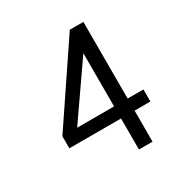

<svg xmlns="http://www.w3.org/2000/svg" viewBox="-160 -833 940 968"><g transform="rotate(-30 310.0 -348.5)"><path d="M160.2 -251H375V-560.5ZM74.2 -180.7V-251L375 -697.3H454.1V-251H545.9V-180.7H454.1V0H375V-180.7Z"/></g></svg>

Font: Lohit Marathi
Style: Regular
Weight: 400
Version: 2.94.2